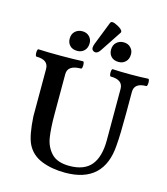

<svg xmlns="http://www.w3.org/2000/svg" viewBox="-135 -1044 1009 1161"><g transform="rotate(15 369.0 -463.0)"><path d="M140.1 -98.1Q115.7 -149.4 108.9 -266.1V-563Q108.9 -620.1 33.2 -620.1Q29.8 -620.1 27.8 -627Q25.9 -633.8 25.9 -643.1Q25.9 -652.3 27.8 -659.2Q29.8 -666 33.2 -666Q89.4 -663.1 173.3 -663.1Q257.3 -663.1 313 -666Q316.4 -666 318.4 -659.4Q320.3 -652.8 320.3 -643.6Q320.3 -634.3 318.4 -627.2Q316.4 -620.1 313 -620.1Q229 -620.1 229 -563V-335V-312Q229 -223.1 238 -166.5Q247.1 -109.9 283.7 -71.5Q320.3 -33.2 396 -33.2Q488.8 -33.2 532 -85.7Q575.2 -138.2 575.2 -242.2V-563Q575.2 -620.1 498 -620.1Q494.6 -620.1 492.7 -626.7Q490.7 -633.3 490.7 -642.6Q490.7 -652.3 492.7 -659.2Q494.6 -666 498 -666Q542.5 -663.1 609.9 -663.1Q676.8 -663.1 721.2 -666Q724.6 -666 726.6 -659.4Q728.5 -652.8 728.5 -643.6Q728.5 -634.3 726.6 -627.2Q724.6 -620.1 721.2 -620.1Q646 -620.1 646 -563V-430.2Q646 -295.4 640.1 -227.1Q632.3 -107.9 567.6 -47.4Q502.9 13.2 381.3 13.2Q297.4 13.2 233.2 -12.7Q168.9 -38.6 140.1 -98.1ZM347.2 -760.7Q347.2 -770 352.5 -784.7L410.2 -931.6Q413.6 -940.4 423.8 -940.4Q436 -940.4 459 -927.7Q489.7 -910.6 489.7 -897.5Q489.7 -894.5 487.3 -890.6L400.4 -759.3Q386.2 -737.3 370.6 -737.3Q361.3 -737.3 354.2 -743.7Q347.2 -750 347.2 -760.7ZM199.2 -777.3Q199.2 -806.6 217.5 -823.5Q235.8 -840.3 262.2 -840.3Q289.6 -840.3 306.4 -823.2Q323.2 -806.2 323.2 -782.2Q323.2 -751.5 305.7 -734.4Q288.1 -717.3 262.2 -717.3Q231.9 -717.3 215.6 -734.4Q199.2 -751.5 199.2 -777.3ZM458 -777.3Q458 -806.6 476.3 -823.5Q494.6 -840.3 521 -840.3Q547.9 -840.3 564.9 -823.2Q582 -806.2 582 -782.2Q582 -751.5 564.5 -734.4Q546.9 -717.3 521 -717.3Q490.7 -717.3 474.4 -734.4Q458 -751.5 458 -777.3Z"/></g></svg>

Font: JuniusX
Style: Bold
Weight: 700
Designer: Peter S. Baker
Foundry: Briery Creek Software
Version: Version 1.004